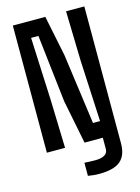

<svg xmlns="http://www.w3.org/2000/svg" viewBox="-145 -880 852 1167"><g transform="rotate(-15 280.5 -296.5)"><path d="M329 207Q314.5 207 295.2 205.2Q276 203.5 260 200.5V118Q272.5 119 292 119.8Q311.5 120.5 328.5 120.5Q364.5 120.5 386 108.8Q407.5 97 407.5 70V-62.5H505.5V61Q505.5 136.5 464.2 171.8Q423 207 329 207ZM55.5 0V-800H260L312 -546L373 -102H417.5L398.5 -487L390.5 -800H505.5V0H292.5L238 -274.5L189.5 -699H143.5L161 -303L170 0Z"/></g></svg>

Font: Big Shoulders Text Thin
Style: Bold
Weight: 700
Version: Version 2.002